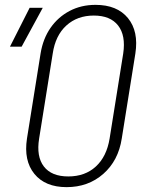

<svg xmlns="http://www.w3.org/2000/svg" viewBox="-20 -760 640 790"><path d="M21 -568 102 -728H156L69 -568ZM254 10Q166 10 121.5 -44.5Q77 -99 91 -190L147 -540Q157 -601 188 -645.5Q219 -690 266.5 -715Q314 -740 373 -740Q462 -740 506.5 -685.5Q551 -631 537 -540L481 -190Q467 -99 405 -44.5Q343 10 254 10ZM261 -34Q330 -34 374.5 -75Q419 -116 431 -190L487 -540Q498 -614 466 -655Q434 -696 366 -696Q298 -696 253 -655Q208 -614 197 -540L141 -190Q129 -116 160.5 -75Q192 -34 261 -34Z"/></svg>

Font: NKDuy Mono Thin
Style: Italic
Weight: 100
Italic angle: -9°
Monospace: yes
Designer: NKDuy
Foundry: NKDuy
Version: Version 2.251; ttfautohint (v1.8.4.7-5d5b)